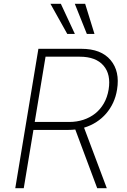

<svg xmlns="http://www.w3.org/2000/svg" viewBox="-20 -982 663 1002"><path d="M180.4 -727.3H404.5Q507.8 -727.3 557.2 -668.3Q606.5 -609.7 590.9 -514.6Q585.2 -478.3 570.7 -446.7Q556.1 -415.1 534.1 -389.6Q512.1 -364 483 -345.2Q453.8 -326.3 418.7 -315.7L537.3 0H487.2L372.9 -306.1Q354.4 -304 334.9 -304H154.5L104 0H59.7ZM340.6 -345.5Q380.7 -345.5 415.3 -356.9Q449.9 -368.3 476.9 -389.7Q503.9 -411.2 522 -442.6Q540.1 -474.1 546.9 -514.6Q559.7 -593.8 520.2 -639.6Q480.1 -686.1 396.3 -686.1H217.7L161.2 -345.5ZM243.3 -962H297.6L370.7 -805H331ZM424.4 -962 473 -805H433.2L370.4 -962Z"/></svg>

Font: Inter P Extra Light
Style: Italic
Weight: 200
Italic angle: 9.39999°
Designer: Rasmus Andersson
Foundry: rsms
Version: Version 3.018;git-588b23468